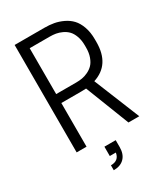

<svg xmlns="http://www.w3.org/2000/svg" viewBox="-237 -887 1057 1207"><g transform="rotate(-30 292.0 -283.0)"><path d="M146 -316.9V0H74.2V-779.8H290Q326.2 -779.8 357.9 -774.2Q389.6 -768.6 421.9 -753.4Q454.1 -738.3 477.1 -714.1Q500 -689.9 514.4 -650.1Q528.8 -610.4 528.8 -558.1V-538.1Q528.8 -375.5 394 -332L528.8 0H450.2L326.2 -317.9Q314 -316.9 290 -316.9ZM146 -381.8H292Q314.5 -381.8 335 -385.3Q355.5 -388.7 378.2 -399.4Q400.9 -410.2 417.2 -427Q433.6 -443.8 444.3 -473.1Q455.1 -502.4 455.1 -541V-556.2Q455.1 -594.7 444.3 -624Q433.6 -653.3 417.2 -670.2Q400.9 -687 378.2 -697.5Q355.5 -708 335 -711.4Q314.5 -714.8 292 -714.8H146ZM325.2 56.2V106Q325.2 157.2 297.6 185.5Q270 213.9 220.2 213.9V178.2Q278.8 178.2 287.1 124H243.2V56.2Z"/></g></svg>

Font: Cooper Hewitt
Style: Book
Weight: 705
Designer: Village Type and Design LLC
Foundry: Cooper Hewitt Smithsonian Design Museum
Version: 1.000